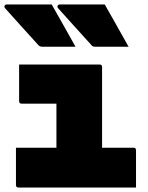

<svg xmlns="http://www.w3.org/2000/svg" viewBox="-38 -834 658 854"><path d="M192 -814Q219 -766 245.5 -719.5Q272 -673 298 -626H153Q139 -626 133 -633Q89 -682 55.5 -718.5Q22 -755 -16 -798Q-20 -803 -17.5 -808.5Q-15 -814 -9 -814ZM428 -814Q455 -766 481.5 -719.5Q508 -673 534 -626H388Q373 -626 369 -633Q325 -682 291.5 -718.5Q258 -755 220 -798Q216 -803 218.5 -808.5Q221 -814 227 -814ZM33 -177H213V-373H58Q47 -373 47 -384V-547H405Q416 -547 416 -536V-177H556Q567 -177 567 -166V0H44Q33 0 33 -11Z"/></svg>

Font: Recursive Mn Lnr St Blk
Style: Regular
Weight: 900
Monospace: yes
Version: Version 1.079;hotconv 1.0.112;makeotfexe 2.5.65598; ttfautoh